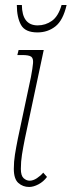

<svg xmlns="http://www.w3.org/2000/svg" viewBox="-20 -735 285 764"><path d="M96 9Q71 9 53 -7Q35 -23 35 -63Q35 -92 39.5 -120Q44 -148 51 -183L103 -428Q110 -465 111.5 -484Q113 -503 104 -509.5Q95 -516 68 -516H49L54 -536H154L79 -183Q72 -148 67.5 -120Q63 -92 63 -63Q63 -36 74 -26Q85 -16 98 -16Q112 -16 127 -26Q142 -36 152 -48L167 -31Q153 -12 133 -1.5Q113 9 96 9ZM129 -606Q80 -606 63.5 -636Q47 -666 47 -715H67Q68 -634 130 -634Q161 -634 186.5 -652Q212 -670 225 -715H245Q231 -654 200.5 -630Q170 -606 129 -606Z"/></svg>

Font: Noto Serif ExtraCondensed Thin
Style: Italic
Weight: 100
Width: 2
Italic angle: -12°
Designer: Monotype Design Team
Foundry: Monotype Imaging Inc.
Version: Version 2.013